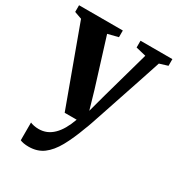

<svg xmlns="http://www.w3.org/2000/svg" viewBox="-191 -651 943 1020"><g transform="rotate(30 280.0 -140.5)"><path d="M137.5 252Q120.5 252 106.8 249.5Q93 247 85 243V134Q92.5 138 107 141Q121.5 144 136.5 144Q162.5 144 184.5 134.8Q206.5 125.5 225.2 107.2Q244 89 259.5 62Q275 35 287.5 0H214L39.5 -476L-5.5 -492V-533H263V-492L199.5 -476L290 -185L322 -74.5L351 -182L433.5 -476.5L371.5 -491.5V-533H567V-492L516.5 -476.5Q495.5 -412 473.2 -345.5Q451 -279 430.5 -218Q410 -157 393.5 -107.2Q377 -57.5 366 -25.5Q355 6.5 351.5 13.5Q323 91.5 293.5 144.5Q264 197.5 227 224.8Q190 252 137.5 252Z"/></g></svg>

Font: Merriweather 72pt
Style: Bold
Weight: 700
Version: Version 2.100